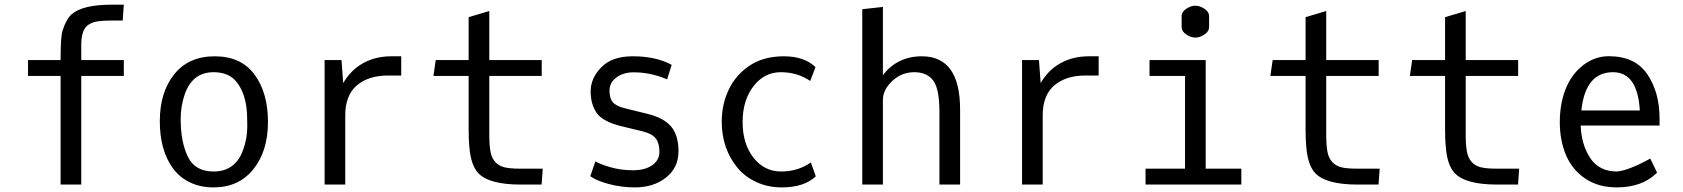

<svg xmlns="http://www.w3.org/2000/svg" viewBox="-20 -794 7241 826"><path d="M329.6 0H240.7V-467.3H100.6V-535.6H240.7Q240.7 -634.3 248.5 -660.2Q264.2 -711.4 288.6 -732.9Q335.9 -773.9 460.9 -773.9H512.7L507.8 -705.6H459Q421.4 -705.6 399.4 -702.1Q377.4 -698.7 360.4 -687.5Q329.6 -668 329.6 -600.6V-535.6H512.7V-467.3H329.6Z M898.9 -56.2Q992.2 -56.2 1025.9 -148.9Q1043.9 -198.7 1043.9 -251.2Q1043.9 -303.7 1040 -333Q1031.2 -399.4 997.8 -441.4Q964.4 -483.4 898.9 -483.4Q808.1 -483.4 774.9 -388.7Q757.3 -337.9 757.3 -282.2Q757.3 -183.6 788.1 -119.9Q818.8 -56.2 898.9 -56.2ZM898.9 12.2Q841.3 12.2 796.4 -9.8Q751.5 -31.7 723.6 -70.3Q667.5 -147.9 667.5 -272.5Q667.5 -397 729.5 -474.4Q791.5 -551.8 904.1 -551.8Q1016.6 -551.8 1074.7 -473.6Q1132.8 -395.5 1132.8 -269.5Q1132.8 -143.6 1069.8 -65.7Q1006.8 12.2 898.9 12.2Z M1465.3 0H1376.5V-535.6H1449.2L1456.5 -436.5Q1489.3 -493.2 1542.5 -522.5Q1595.7 -551.8 1663.1 -551.8H1706.1V-469.2H1650.4Q1564.9 -469.2 1515.1 -426.5Q1465.3 -383.8 1465.3 -297.9Z M2085 -467.3V-215.8Q2085 -168.9 2090.1 -141.6Q2095.2 -114.3 2110.6 -97.2Q2126 -80.1 2150.4 -74.2Q2174.8 -68.4 2216.8 -68.4H2314.9L2310.1 0H2220.2Q2082 0 2036.1 -50.8Q2006.3 -84 1999.5 -157.7Q1996.1 -190.4 1996.1 -238.3V-467.3H1844.7L1854.5 -535.6H1996.1V-720.2L2085 -746.6V-535.6H2310.5V-467.3Z M2711.4 12.2Q2653.8 12.2 2599.6 -2.2Q2545.4 -16.6 2519.5 -36.1L2541.5 -100.1Q2562 -87.4 2606.4 -74.5Q2650.9 -61.5 2702.9 -61.5Q2754.9 -61.5 2785.9 -83.3Q2816.9 -105 2816.9 -141.1Q2816.9 -177.2 2801.5 -198Q2786.1 -218.8 2742.2 -229.5L2651.4 -251.5Q2572.8 -271 2546.9 -308.3Q2521 -345.7 2521 -401.4Q2521 -457 2566.2 -503.9Q2611.3 -550.8 2697.8 -551.8H2704.1Q2801.3 -551.8 2869.6 -515.1L2850.1 -452.6Q2778.8 -482.9 2705.6 -482.9Q2660.2 -482.4 2631.1 -460.2Q2602.1 -438 2602.1 -404.3Q2602.1 -370.6 2616.7 -353.8Q2631.3 -336.9 2672.4 -327.1L2765.6 -304.2Q2835 -287.1 2866.9 -250Q2898.9 -212.9 2898.9 -142.8Q2898.9 -72.8 2845.5 -30.3Q2792 12.2 2711.4 12.2Z M3489.7 -35.2Q3438.5 12.2 3343.8 12.2Q3283.2 12.2 3233.4 -11Q3183.6 -34.2 3151.9 -73.2Q3085 -155.3 3085 -271Q3085 -345.7 3115.5 -409.2Q3146 -472.7 3205.6 -512.2Q3265.1 -551.8 3352.5 -551.8Q3439.9 -551.8 3488.3 -505.4L3465.8 -445.8Q3409.7 -483.4 3338.9 -483.4Q3268.1 -483.4 3221.4 -422.9Q3174.8 -362.3 3174.8 -268.8Q3174.8 -175.3 3221.4 -115.7Q3268.1 -56.2 3340.6 -56.2Q3413.1 -56.2 3468.3 -95.2Z M4110.4 -323.2V0H4021.5V-312Q4021.5 -412.6 3994.6 -447.8Q3967.8 -483.4 3913.6 -483.4Q3858.9 -483.4 3818.6 -445.6Q3778.3 -407.7 3778.3 -364.3V0H3689.5V-754.4L3778.3 -764.2V-470.7Q3840.8 -551.8 3945.8 -551.8Q4110.4 -551.8 4110.4 -323.2Z M4465.8 0H4377V-535.6H4449.7L4457 -436.5Q4489.7 -493.2 4543 -522.5Q4596.2 -551.8 4663.6 -551.8H4706.5V-469.2H4650.9Q4565.4 -469.2 4515.6 -426.5Q4465.8 -383.8 4465.8 -297.9Z M5063.5 -676.8V-725.1Q5063.5 -742.7 5083.3 -756.1Q5103 -769.5 5122.6 -769.5Q5142.1 -769.5 5161.9 -756.1Q5181.6 -742.7 5181.6 -725.1V-676.8Q5181.6 -659.2 5161.9 -645.8Q5142.1 -632.3 5122.6 -632.3Q5103 -632.3 5083.3 -645.8Q5063.5 -659.2 5063.5 -676.8ZM4925.3 -467.3V-535.6H5167V-68.4H5320.3V0H4908.2V-68.4H5078.1V-467.3Z M5685.5 -467.3V-215.8Q5685.5 -168.9 5690.7 -141.6Q5695.8 -114.3 5711.2 -97.2Q5726.6 -80.1 5751 -74.2Q5775.4 -68.4 5817.4 -68.4H5915.5L5910.6 0H5820.8Q5682.6 0 5636.7 -50.8Q5606.9 -84 5600.1 -157.7Q5596.7 -190.4 5596.7 -238.3V-467.3H5445.3L5455.1 -535.6H5596.7V-720.2L5685.5 -746.6V-535.6H5911.1V-467.3Z M6285.6 -467.3V-215.8Q6285.6 -168.9 6290.8 -141.6Q6295.9 -114.3 6311.3 -97.2Q6326.7 -80.1 6351.1 -74.2Q6375.5 -68.4 6417.5 -68.4H6515.6L6510.7 0H6420.9Q6282.7 0 6236.8 -50.8Q6207 -84 6200.2 -157.7Q6196.8 -190.4 6196.8 -238.3V-467.3H6045.4L6055.2 -535.6H6196.8V-720.2L6285.6 -746.6V-535.6H6511.2V-467.3Z M6900.9 -552.2Q7014.2 -552.2 7066.9 -474.6Q7119.6 -397 7119.6 -283.7V-253.9H6780.3Q6783.2 -171.4 6821.5 -113.8Q6859.9 -56.2 6936.5 -56.2Q6987.8 -61 7079.6 -111.8L7108.9 -51.3Q7045.4 12.2 6935.5 12.2Q6856.9 12.2 6800.8 -25.1Q6744.6 -62.5 6717.5 -125.7Q6690.4 -189 6690.4 -268.6Q6690.4 -348.1 6715.6 -411.4Q6740.7 -474.6 6790.8 -513.4Q6840.8 -552.2 6900.9 -552.2ZM7034.7 -318.8Q7024.9 -483.4 6919.4 -483.4Q6800.3 -483.4 6783.2 -318.8Z"/></svg>

Font: Oxygen Mono
Style: Regular
Weight: 400
Designer: Vernon Adams
Foundry: Vernon Adams
Version: Version 0.201; ttfautohint (v0.8) -r 50 -G 200 -x